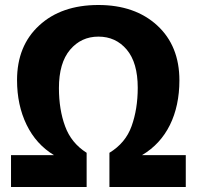

<svg xmlns="http://www.w3.org/2000/svg" viewBox="-20 -745 784 765"><path d="M372.1 -599.1C418 -599.1 455.6 -582 484.9 -547.4C514.2 -512.7 528.8 -461.9 528.8 -395C528.8 -338.4 520.5 -287.6 504.4 -242.7C488.3 -197.3 458.5 -162.1 416 -136.2V0H720.2V-127H545.9C643.6 -184.1 694.8 -290.5 694.8 -424.8C694.8 -516.1 665.5 -589.4 606.4 -643.6C547.4 -697.8 469.2 -725.1 372.1 -725.1C273.4 -725.1 194.8 -697.8 136.2 -643.6C77.1 -589.4 47.9 -516.6 47.9 -425.8C47.9 -359.4 60.5 -300.3 85.9 -248C111.3 -195.8 147.5 -155.8 194.8 -127H23.9V0H325.2V-136.2C283.7 -162.6 255.4 -197.8 239.3 -242.2C223.1 -286.1 214.8 -336.9 214.8 -394C214.8 -460.9 229.5 -511.7 259.3 -546.9C288.6 -581.5 326.2 -599.1 372.1 -599.1Z"/></svg>

Font: Avrile Sans
Style: Bold
Weight: 700
Designer: Monotype Design Team, Google (font), Stefan Peev (BGR Cyrillic), Cristiano Sobral (main changes)
Foundry: The Avrile Sans Project Authors
Version: Version 3.110